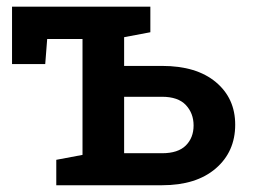

<svg xmlns="http://www.w3.org/2000/svg" viewBox="-20 -548 750 568"><path d="M146.5 0V-75.2L224.1 -89.8V-432.6H119.6L113.8 -358.4H15.6V-528.3H424.8V-452.6L347.2 -438V-353H459.5Q561 -353 618.4 -305.2Q675.8 -257.3 675.8 -179.2Q675.8 -99.1 618.2 -49.6Q560.5 0 459.5 0ZM347.2 -94.7H459.5Q506.8 -94.7 529.8 -117.7Q552.7 -140.6 552.7 -176.8Q552.7 -212.9 529.8 -237.3Q506.8 -261.7 459.5 -261.7H347.2Z"/></svg>

Font: Roboto Slab Medium
Style: Regular
Weight: 500
Designer: Google
Version: Version 2.001; ttfautohint (v1.8.3)